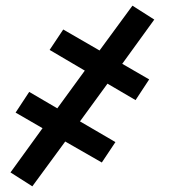

<svg xmlns="http://www.w3.org/2000/svg" viewBox="-20 -501 640 677"><path d="M94 156 17 107 130 -49 35 -104 83 -177 182 -119 279 -252 155 -325 203 -397 331 -323 447 -481 524 -432 411 -276 506 -221 458 -148 359 -206 262 -73 387 0 339 72 210 -2Z"/></svg>

Font: Iosevka Slab Medium Extended
Style: Italic
Weight: 500
Width: 7
Italic angle: -9°
Monospace: yes
Designer: Belleve Invis
Foundry: Belleve Invis
Version: Version 11.1.0; ttfautohint (v1.8.3)